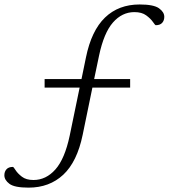

<svg xmlns="http://www.w3.org/2000/svg" viewBox="-47 -738 773 880"><path d="M84 122Q19.5 122 -3.8 104.5Q-27 87 -27 65.5Q-27 48.5 -17.2 37.8Q-7.5 27 12 27Q15 27 24.5 42Q34 57 53.5 72Q73 87 106.5 87Q164 87 207 38.5Q250 -10 272.5 -116.5L318 -336.5H157.5V-375.5H326.5L347 -475Q372 -597.5 434.2 -657.5Q496.5 -717.5 593 -717.5Q657.5 -717.5 681.8 -700Q706 -682.5 706 -661Q706 -644 696.2 -633.2Q686.5 -622.5 667 -622.5Q664 -622.5 653.8 -637.5Q643.5 -652.5 623.2 -667.5Q603 -682.5 569 -682.5Q512.5 -682.5 470.8 -635Q429 -587.5 407 -483L384.5 -375.5H549.5V-336.5H376.5L332 -120.5Q306.5 3.5 243 62.8Q179.5 122 84 122Z"/></svg>

Font: Newsreader 6pt Light
Style: Italic
Weight: 300
Italic angle: -17°
Designer: Hugues Gentile
Foundry: Production Type
Version: Version 1.003; ttfautohint (v1.8.3)